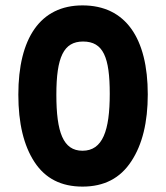

<svg xmlns="http://www.w3.org/2000/svg" viewBox="-20 -676 616 712"><path d="M48 -325C48 -219 68 -136 108 -75C148 -14 207 16 286 16C366 16 426 -15 467 -78C508 -140 528 -223 528 -326C528 -534 446 -656 286 -656C129 -656 48 -534 48 -325ZM189 -325C189 -464 216 -522 288 -522C363 -522 387 -464 387 -328C387 -192 361 -117 286 -117C214 -117 189 -186 189 -325Z"/></svg>

Font: Dongle
Style: Bold
Weight: 700
Designer: Yanghee Ryu
Foundry: Yanghee Ryu
Version: Version 2.000